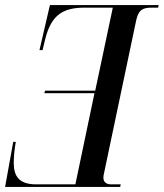

<svg xmlns="http://www.w3.org/2000/svg" viewBox="-25 -734 643 754"><path d="M-5 0H447L449 -10H412C390 -10 381 -21 381 -37C381 -41 382 -48 384 -56L510 -655C519 -693 532 -704 571 -704H596L598 -714H171L130 -537H142L153 -582C177 -677 224 -704 308 -704H418L349 -378H152L149 -368H346L271 -10H117C50 -10 29 -42 29 -94C29 -120 32 -149 37 -177H27Z"/></svg>

Font: Noto Serif Display ExtraCondensed Medium
Style: Italic
Weight: 500
Width: 2
Italic angle: -12°
Designer: Monotype Design Team
Foundry: Monotype Imaging Inc.
Version: Version 2.009